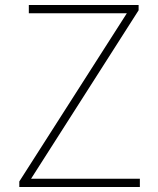

<svg xmlns="http://www.w3.org/2000/svg" viewBox="-20 -746 632 766"><path d="M57 0V-22L486 -693H95V-726H533V-705L104 -33H538V0Z"/></svg>

Font: Noto Sans TC Thin
Style: Regular
Weight: 100
Designer: Ryoko NISHIZUKA 西塚涼子 (kana, bopomofo & ideographs); Paul D. Hunt (Latin, Greek & Cyrillic); Sandoll Communications 산돌커뮤니
Foundry: Adobe
Version: Version 2.004-H2;hotconv 1.0.118;makeotfexe 2.5.65603